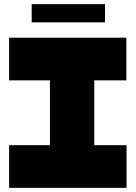

<svg xmlns="http://www.w3.org/2000/svg" viewBox="-20 -907 655 927"><path d="M24 0V-206H221V-519H24V-725H590V-519H435V-206H591V0ZM133 -799V-887H487V-799Z"/></svg>

Font: Foldit Thin ExtraBold
Style: Regular
Weight: 800
Version: Version 1.003